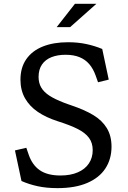

<svg xmlns="http://www.w3.org/2000/svg" viewBox="-20 -960 660 992"><path d="M91 -24.8 57.3 -182.8 116 -196.5 128.3 -160.8Q146.7 -107.2 186 -80.2Q225.3 -53.3 292.5 -53.3Q344.8 -53.3 382.2 -69.7Q419.7 -86 439.3 -115.6Q459 -145.2 459 -184.3Q459 -221.7 439.8 -247.7Q420.5 -273.7 382.2 -293.2Q344 -312.8 277.7 -333.8Q218 -353 175.5 -381.8Q133 -410.5 109.3 -452.1Q85.7 -493.7 85.7 -548.3Q85.7 -610.8 115.8 -654.2Q146 -697.7 201.4 -719.8Q256.8 -741.8 331.7 -741.8Q382.2 -741.8 425.7 -732.5Q469.2 -723.2 508.2 -707L541.8 -548.7L486.5 -535L474.3 -569.3Q461.7 -604.7 441.4 -628.4Q421.2 -652.2 391.2 -664.5Q361.3 -676.8 320 -677Q277.7 -677.2 246.1 -664.7Q214.5 -652.2 196.9 -626.6Q179.3 -601 179.3 -562.7Q179.3 -531.2 193 -507.8Q206.7 -484.5 234.7 -466.1Q262.7 -447.7 312 -428.7Q321.5 -425 329.2 -422.4Q337 -419.8 347 -416.2Q417.3 -392.5 462.5 -365.2Q507.7 -337.8 531.9 -298.1Q556.2 -258.3 556.2 -201.8Q556 -137.7 524.4 -89.5Q492.8 -41.3 430.5 -14.7Q368.2 12 277.5 12Q220 12 174.6 2.1Q129.2 -7.8 91 -24.8ZM478.2 -940.5H367.3L272.8 -819.8H342.3Z"/></svg>

Font: Monaspace Xenon Var ExtraLight
Style: Regular
Weight: 200
Designer: Riley Cran and the Lettermatic Team
Version: Version 1.200 (Monaspace Xenon Var)